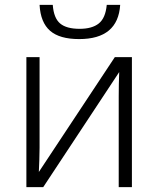

<svg xmlns="http://www.w3.org/2000/svg" viewBox="-20 -766 648 786"><path d="M142 -532V-161Q142 -139 141 -111.5Q140 -84 139 -62L450 -532H520V0H466V-371Q466 -393 466.5 -422Q467 -451 468 -471L157 0H88V-532ZM472 -746Q463 -606 304 -606Q224 -606 185 -640Q146 -674 142 -746H196Q200 -692 226 -670Q252 -648 306 -648Q357 -648 384.5 -670Q412 -692 417 -746Z"/></svg>

Font: BC Sans Light
Style: Regular
Weight: 300
Designer: Monotype Design Team
Foundry: Monotype Imaging Inc.
Version: Version 2.000;GOOG;noto-source:20170915:90ef993387c0